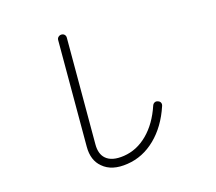

<svg xmlns="http://www.w3.org/2000/svg" viewBox="-112 -930 1225 1090"><g transform="rotate(-15 500.0 -385.0)"><path d="M509 16Q414 31 360 -16Q310 -57 310 -138V-765Q310 -776 318 -783Q326 -790 336 -790Q347 -790 354 -783Q361 -776 361 -765V-138Q361 -81 392 -54Q428 -22 501 -33Q580 -45 641 -106Q702 -167 735 -266Q739 -277 748 -281.5Q757 -286 767 -282Q778 -279 782.5 -270Q787 -261 783 -250Q746 -138 674 -68Q602 2 509 16Z"/></g></svg>

Font: Kurewa Gothic CJK TC Regular
Style: Regular
Weight: 400
Designer: Max Yao
Foundry: Max-Everyday
Version: Version 1.071; ttfautohint (v1.8.3)